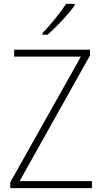

<svg xmlns="http://www.w3.org/2000/svg" viewBox="-20 -970 527 990"><path d="M365 -942V-950H321C291 -904 242 -844 199 -799V-791H225C272 -831 333 -897 365 -942ZM454 0V-36H81L444 -684V-714H53V-678H397L33 -30V0Z"/></svg>

Font: Noto Sans Malayalam SemiCondensed ExtraLight
Style: Regular
Weight: 200
Width: 4
Designer: Jelle Bosma - Monotype Design Team
Foundry: Monotype Imaging Inc.
Version: Version 2.104